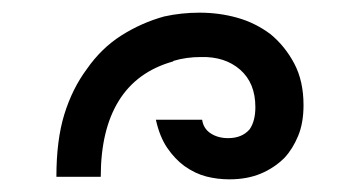

<svg xmlns="http://www.w3.org/2000/svg" viewBox="-20 -878 568 303"><path d="M342 -595Q323 -595 305.5 -599.5Q288 -604 271 -616Q256 -627 244 -644.5Q232 -662 226 -689H299Q301 -675 312.5 -667.5Q324 -660 340 -660Q362 -660 374 -674Q383 -687 383 -709Q383 -747 359 -768Q335 -789 297 -788Q274 -788 254 -782L253 -781Q196 -765 167.5 -719Q139 -673 139 -599H69Q69 -657 81.5 -697.5Q94 -738 117 -769Q140 -802 171.5 -822Q203 -842 239 -852Q266 -858 295 -858Q326 -858 354.5 -850Q383 -842 407 -824Q430 -805 444.5 -777.5Q459 -750 459 -712Q459 -684 450.5 -663.5Q442 -643 429 -629Q413 -613 391.5 -604Q370 -595 342 -595Z"/></svg>

Font: PlemolJP
Style: Regular
Weight: 400
Monospace: yes
Version: v2.0.4; ttfautohint (v1.8.4.7-5d5b-dirty) -l 6 -r 45 -G 200 